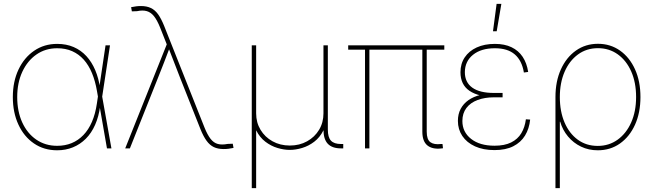

<svg xmlns="http://www.w3.org/2000/svg" viewBox="-20 -762 3355 986"><path d="M273.4 9.8Q205.6 9.8 154.3 -25.4Q103 -60.5 74.5 -122.3Q45.9 -184.1 45.9 -263.7Q45.9 -343.3 75 -404.8Q104 -466.3 155.5 -501.5Q207 -536.6 273.4 -536.6Q320.8 -536.6 358.4 -520.3Q396 -503.9 423.6 -473.9Q451.2 -443.8 469 -401.9Q486.8 -359.9 494.1 -308.1H500L504.4 -268.1L552.2 0H529.3L478 -294.4Q469.2 -345.7 452.4 -386.5Q435.5 -427.2 410.2 -455.6Q384.8 -483.9 351.1 -499Q317.4 -514.2 273.4 -514.2Q213.4 -514.2 167.2 -482.2Q121.1 -450.2 94.7 -393.6Q68.4 -336.9 68.4 -263.7Q68.4 -189.9 94.2 -133.3Q120.1 -76.7 166.5 -44.9Q212.9 -13.2 273.4 -13.2Q314.5 -13.2 348.1 -27.1Q381.8 -41 408.2 -68.4Q434.6 -95.7 452.1 -136.2Q469.7 -176.8 477.5 -230L522 -529.3H544.9L504.4 -263.2L500.5 -218.3H494.6Q487.3 -163.6 468.5 -121.1Q449.7 -78.6 420.7 -49.6Q391.6 -20.5 354.5 -5.4Q317.4 9.8 273.4 9.8Z M623 0 836.4 -534.2 802.2 -620.6Q787.1 -658.2 771 -678.5Q754.9 -698.7 733.9 -704.8Q712.9 -710.9 683.6 -704.6L657.2 -703.6L653.3 -725.1Q668.5 -728 679.4 -729.5Q690.4 -731 704.1 -731Q733.4 -731 754.6 -720.9Q775.9 -710.9 792 -688.5Q808.1 -666 823.2 -628.4L1030.3 -106.9Q1045.4 -69.3 1061.5 -48.8Q1077.6 -28.3 1098.6 -22.7Q1119.6 -17.1 1148.9 -22.9L1175.3 -23.9L1179.2 -2.4Q1164.1 0.5 1153.1 2Q1142.1 3.4 1128.4 3.4Q1099.1 3.4 1078.1 -6.6Q1057.1 -16.6 1040.8 -39.1Q1024.4 -61.5 1009.3 -99.1L903.8 -365.2Q888.7 -403.3 874.3 -441.4Q859.9 -479.5 844.7 -517.6H851.6Q836.9 -479.5 822.5 -441.4Q808.1 -403.3 792.5 -365.2L647 0Z M1272.9 204.1V-529.3H1295.4V-179.7Q1295.4 -132.8 1317.9 -95.5Q1340.3 -58.1 1379.6 -36.4Q1418.9 -14.6 1468.3 -14.6Q1518.1 -14.6 1557.1 -36.4Q1596.2 -58.1 1618.7 -95.5Q1641.1 -132.8 1641.1 -179.7V-529.3H1663.6V-96.7Q1663.6 -56.6 1679.7 -39.6Q1695.8 -22.5 1731 -22.5H1742.7V0H1731Q1686 0 1663.6 -23.4Q1641.1 -46.9 1641.1 -96.7V-179.7H1658.7Q1658.7 -127.9 1640.6 -92Q1622.6 -56.2 1593.8 -34.2Q1564.9 -12.2 1531.7 -2.2Q1498.5 7.8 1468.3 7.8Q1438 7.8 1404.8 -2.2Q1371.6 -12.2 1342.8 -34.2Q1314 -56.2 1295.9 -92Q1277.8 -127.9 1277.8 -179.7H1295.4V204.1Z M2245.6 0.5Q2199.7 5.4 2174.3 -15.6Q2148.9 -36.6 2148.9 -85.9V-517.6H2171.4V-85.9Q2171.4 -45.4 2190.2 -31.7Q2209 -18.1 2245.1 -22.5Q2247.6 -22.5 2248.5 -22.5Q2249.5 -22.5 2252.4 -22.5L2254.9 -0.5Q2252.4 -0.5 2250.2 -0.2Q2248 0 2245.6 0.5ZM1854.5 0V-517.6H1877V0ZM1768.1 -506.8V-529.3H2261.7V-506.8Z M2519.5 8.8Q2461.4 8.8 2419.2 -10.5Q2377 -29.8 2354.2 -63.7Q2331.5 -97.7 2331.5 -141.1Q2331.5 -176.3 2345.7 -202.9Q2359.9 -229.5 2385.5 -247.6Q2411.1 -265.6 2447.3 -274.7Q2483.4 -283.7 2527.3 -283.7H2561V-262.2H2516.1Q2469.7 -262.2 2432.9 -248.5Q2396 -234.9 2375.2 -207.5Q2354.5 -180.2 2354.5 -140.6Q2354.5 -84 2399.2 -48.8Q2443.8 -13.7 2519.5 -13.7Q2571.3 -13.7 2605 -30.5Q2638.7 -47.4 2657 -77.6Q2675.3 -107.9 2680.7 -149.4L2702.6 -147.9Q2697.8 -101.1 2676.3 -65.9Q2654.8 -30.8 2616 -11Q2577.1 8.8 2519.5 8.8ZM2525.4 -263.7Q2481.4 -263.7 2447.8 -271.7Q2414.1 -279.8 2390.9 -295.7Q2367.7 -311.5 2356.2 -335.4Q2344.7 -359.4 2344.7 -391.1Q2344.7 -434.6 2366.5 -467.3Q2388.2 -500 2428 -518.3Q2467.8 -536.6 2521.5 -536.6Q2571.3 -536.6 2606.9 -519.5Q2642.6 -502.4 2664.1 -470.2Q2685.5 -438 2692.4 -392.6L2670.4 -389.6Q2660.2 -451.2 2623.5 -482.7Q2586.9 -514.2 2521.5 -514.2Q2450.7 -514.2 2409.2 -480.7Q2367.7 -447.3 2367.2 -391.6Q2367.2 -339.4 2405.3 -312Q2443.4 -284.7 2516.1 -284.7H2561V-263.7ZM2511.7 -601.6 2530.3 -742.2H2554.7L2530.8 -601.6Z M2832.5 204.1V-263.7Q2832.5 -344.2 2860.4 -405.8Q2888.2 -467.3 2937.5 -502.2Q2986.8 -537.1 3050.8 -537.1Q3114.7 -537.1 3164.1 -502.2Q3213.4 -467.3 3241.2 -405.8Q3269 -344.2 3269 -263.7Q3269 -183.1 3241 -121.3Q3212.9 -59.6 3163.6 -24.9Q3114.3 9.8 3049.8 9.8Q3002.9 9.8 2963.9 -9Q2924.8 -27.8 2897 -61Q2869.1 -94.2 2856.9 -136.7H2855V204.1ZM3049.8 -12.7Q3107.4 -12.7 3151.9 -44.7Q3196.3 -76.7 3221.4 -133.1Q3246.6 -189.5 3246.6 -263.7Q3246.6 -338.4 3221.7 -394.8Q3196.8 -451.2 3152.6 -482.9Q3108.4 -514.6 3050.8 -514.6Q2992.2 -514.6 2948 -482.2Q2903.8 -449.7 2879.4 -393.3Q2855 -336.9 2855 -263.7Q2855 -189.5 2879.2 -133.1Q2903.3 -76.7 2947 -44.7Q2990.7 -12.7 3049.8 -12.7Z"/></svg>

Font: Inter 24pt Thin
Style: Regular
Weight: 250
Designer: Rasmus Andersson
Foundry: rsms
Version: Version 4.001;git-66647c0bb